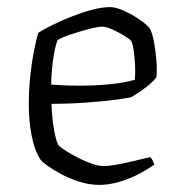

<svg xmlns="http://www.w3.org/2000/svg" viewBox="-20 -520 504 540"><path d="M259 0Q232 0 204.5 -8.5Q177 -17 153.5 -29.5Q130 -42 114 -53.5Q98 -65 94 -71Q77 -97 69 -138.5Q61 -180 61 -225Q61 -267 65 -305Q69 -343 75 -374.5Q81 -406 88 -428Q102 -437 126 -449Q150 -461 179 -472.5Q208 -484 237 -492Q266 -500 290 -500Q306 -500 329 -489.5Q352 -479 372.5 -465Q393 -451 401 -440Q408 -429 413 -402.5Q418 -376 420 -348Q422 -320 420 -303Q412 -292 398 -280.5Q384 -269 370.5 -260Q357 -251 350 -247Q340 -244 305.5 -239.5Q271 -235 223 -231.5Q175 -228 125 -228Q126 -189 131.5 -157.5Q137 -126 144 -112Q152 -104 168 -94Q184 -84 203 -74.5Q222 -65 240 -59Q258 -53 271 -53Q284 -53 302.5 -56Q321 -59 340.5 -63.5Q360 -68 376.5 -72Q393 -76 402 -78Q406 -76 409.5 -68.5Q413 -61 414 -57Q391 -41 365 -28Q339 -15 312 -7.5Q285 0 259 0ZM205 -279Q235 -279 265 -281Q295 -283 320 -287Q345 -291 359 -296Q361 -312 360 -333.5Q359 -355 356.5 -374.5Q354 -394 349 -405Q345 -410 329.5 -419.5Q314 -429 296.5 -437Q279 -445 267 -445Q255 -445 228.5 -438Q202 -431 177 -422.5Q152 -414 142 -407Q136 -392 132 -369.5Q128 -347 126 -323.5Q124 -300 124 -282Q138 -281 159.5 -280Q181 -279 205 -279Z"/></svg>

Font: Texturina 12pt Thin
Style: Regular
Weight: 250
Designer: Guillermo Torres Carreño
Foundry: Omnibus-Type
Version: Version 1.002